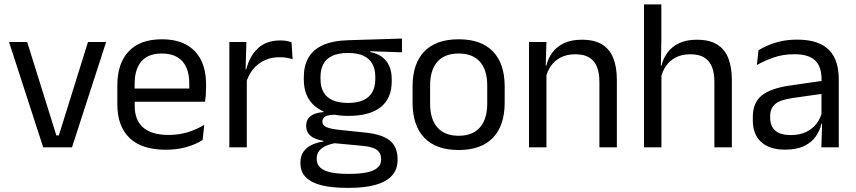

<svg xmlns="http://www.w3.org/2000/svg" viewBox="-20 -683 3966 890"><path d="M252.8 -55.4 387.8 -488.2H471.9L313.7 0H180.3L21.9 -488.2H106L241.2 -55.4Z M748.6 11.1Q637.1 11.1 580.5 -43.4Q523.9 -97.8 523.9 -199.7V-286.6Q523.9 -389.4 576.6 -445.1Q629.2 -500.9 730 -500.9Q797.9 -500.9 843.6 -475.7Q889.2 -450.4 912.2 -403.9Q935.1 -357.4 935.1 -293V-274.8Q935.1 -259.1 933.9 -243Q932.7 -226.9 930.5 -211.4H856.2Q857 -235.6 857.2 -257.1Q857.4 -278.6 857.4 -296.4Q857.4 -341 843.1 -371.8Q828.9 -402.6 800.7 -418.8Q772.4 -435 730 -435Q666.9 -435 635.5 -398.5Q604.1 -362.1 604.1 -294.1V-247.4L604.5 -237.5V-190.8Q604.5 -160.4 613.5 -135.9Q622.5 -111.3 641.6 -93.8Q660.8 -76.2 690.5 -66.8Q720.3 -57.5 761.7 -57.5Q808.8 -57.5 849.8 -70Q890.8 -82.6 926.9 -104.2L919.3 -34Q887.1 -13.5 843.9 -1.2Q800.8 11.1 748.6 11.1ZM566.6 -211.4V-272.7H913.4V-211.4Z M1120.2 -298.3 1101.7 -360.9 1121.7 -361.9Q1137.4 -424 1176.4 -459.8Q1215.4 -495.6 1279.9 -495.6Q1296.2 -495.6 1308.9 -493.1Q1321.6 -490.6 1331.4 -487.2L1336.4 -408.3Q1324.2 -412.7 1308.8 -415.2Q1293.4 -417.7 1275.2 -417.7Q1220 -417.7 1179.2 -387.1Q1138.5 -356.6 1120.2 -298.3ZM1043.1 0V-488.2H1122L1118 -344L1124 -338V0Z M1594.7 -145.8Q1495 -145.8 1441.6 -189.3Q1388.3 -232.8 1388.3 -314.2V-326.3Q1388.3 -376.9 1409 -414.4Q1429.8 -451.9 1475.3 -473.2Q1520.9 -494.5 1594.6 -496.6L1843.3 -504.3V-440.5L1696.3 -445.6L1696.2 -441.8Q1730.7 -434.8 1752.5 -417.8Q1774.4 -400.9 1785.1 -375.3Q1795.8 -349.8 1795.8 -315.9V-305.2Q1795.8 -227.3 1744.9 -186.6Q1693.9 -145.8 1594.7 -145.8ZM1591.1 122.9H1602.7Q1647.7 122.9 1679.8 116.3Q1711.8 109.7 1729.3 95.1Q1746.8 80.6 1746.8 56.3V54.7Q1746.8 26.5 1726.7 11.7Q1706.6 -3.1 1657.7 -7.3L1519.6 -20.1L1542.4 -21Q1514.5 -16.8 1493.2 -7.9Q1472 0.9 1460 15.6Q1448 30.3 1448 52.4V53.5Q1448 79.2 1465.4 94.6Q1482.8 109.9 1514.9 116.4Q1547.1 122.9 1591.1 122.9ZM1586.4 187.7Q1520.7 187.7 1472.7 176.4Q1424.8 165 1398.7 139.7Q1372.6 114.4 1372.6 72.2V70.2Q1372.6 40.2 1386.8 20.1Q1401 0.1 1425.4 -11.5Q1449.7 -23.2 1479.4 -27L1479.1 -30.2Q1438 -37.1 1418.6 -54.2Q1399.1 -71.3 1399.1 -99V-99.5Q1399.1 -118.3 1407.7 -131.8Q1416.3 -145.3 1434.2 -153.3Q1452.1 -161.3 1479.5 -163.3V-173.3L1572.3 -150L1534.6 -151.2Q1500.4 -150.7 1487.4 -142.7Q1474.3 -134.8 1474.3 -119.7V-119.2Q1474.3 -102.4 1492.8 -93.9Q1511.3 -85.4 1556.1 -80.7L1674.3 -68.4Q1752 -60.3 1787.5 -31.1Q1823 -1.9 1823 55.2V57.6Q1823 103.2 1796 132Q1769.1 160.8 1719.4 174.2Q1669.8 187.7 1601.1 187.7ZM1593.6 -205.9Q1635.3 -205.9 1663.2 -218.3Q1691.2 -230.7 1705.4 -255.4Q1719.6 -280.1 1719.6 -315.8V-328Q1719.6 -363.2 1705.7 -387.5Q1691.8 -411.9 1664.4 -424.6Q1637 -437.4 1595.6 -437.4H1592.6Q1547.5 -437.4 1519.4 -423.7Q1491.2 -410 1478.4 -385.3Q1465.7 -360.6 1465.7 -327.4V-316.1Q1465.7 -280.2 1479.8 -255.5Q1493.9 -230.8 1522.4 -218.3Q1550.8 -205.9 1593.6 -205.9Z M2106.1 12.3Q2001.2 12.3 1946.8 -44.5Q1892.4 -101.2 1892.4 -207.7V-281.9Q1892.4 -388 1946.9 -444.5Q2001.3 -500.9 2106.1 -500.9Q2210.9 -500.9 2265.1 -444.5Q2319.4 -388 2319.4 -281.9V-207.7Q2319.4 -101.2 2265.1 -44.5Q2210.9 12.3 2106.1 12.3ZM2106.1 -53.7Q2170.8 -53.7 2204.6 -92.2Q2238.5 -130.7 2238.5 -203V-286.6Q2238.5 -358.5 2204.7 -396.7Q2170.9 -435 2106.1 -435Q2041.3 -435 2007.5 -396.7Q1973.7 -358.5 1973.7 -286.6V-203Q1973.7 -130.7 2007.5 -92.2Q2041.3 -53.7 2106.1 -53.7Z M2758.5 0V-303.7Q2758.5 -343 2747.7 -371.5Q2737 -399.9 2712.7 -415.7Q2688.3 -431.4 2646.6 -431.4Q2608.1 -431.4 2579.8 -417Q2551.5 -402.5 2534 -377.8Q2516.5 -353 2509.5 -321.5L2495 -378.9H2512.7Q2520.3 -412.1 2540.3 -439.3Q2560.3 -466.5 2594.1 -482.7Q2627.9 -498.9 2677 -498.9Q2735.2 -498.9 2770.7 -477.1Q2806.3 -455.2 2822.8 -413.8Q2839.4 -372.3 2839.4 -312.6V0ZM2432.1 0V-488.2H2513L2509.4 -371.1L2513 -366.3V0Z M3291.5 0V-303.7Q3291.5 -343 3280.7 -371.5Q3270 -399.9 3245.7 -415.7Q3221.3 -431.4 3179.6 -431.4Q3141 -431.4 3112.9 -417Q3084.9 -402.5 3067.6 -377.8Q3050.3 -353.1 3043.3 -321.6L3025.6 -378.9H3046.4Q3054.1 -412.1 3074.1 -439.3Q3094.1 -466.5 3127.8 -482.7Q3161.5 -498.9 3210 -498.9Q3268.2 -498.9 3303.7 -477.1Q3339.3 -455.2 3355.8 -413.8Q3372.4 -372.3 3372.4 -312.6V0ZM2965.1 0V-662.5H3045.6V-503.7L3043.2 -363.3L3046 -357.1V0Z M3787.4 0 3791 -118.6 3787.9 -131.1V-286.5L3788.3 -314.9Q3788.3 -374.3 3758.2 -403Q3728 -431.7 3662.4 -431.7Q3610.2 -431.7 3566.4 -416.5Q3522.6 -401.3 3488.4 -381.5L3496 -450.4Q3515.1 -462 3541.4 -473.3Q3567.7 -484.7 3601.3 -492Q3634.9 -499.3 3675.3 -499.3Q3727.8 -499.3 3764.6 -486.6Q3801.4 -473.9 3824.2 -449.9Q3847 -425.8 3857.5 -392Q3868 -358.1 3868 -316.2V0ZM3619.4 10.7Q3546.9 10.7 3508.3 -24.6Q3469.6 -60 3469.6 -125.7V-140Q3469.6 -207.4 3511.3 -240.7Q3553 -274.1 3644.2 -286.9L3798.5 -309.2L3802.9 -249.8L3654 -228.6Q3598.2 -220.7 3574.2 -201.4Q3550.1 -182 3550.1 -144.5V-136.6Q3550.1 -97.9 3573.9 -77.4Q3597.7 -56.8 3645.1 -56.8Q3686.9 -56.8 3716.9 -71.4Q3746.9 -86 3765.4 -110.5Q3784 -135.1 3790.5 -165.2L3803.2 -109.8H3787.7Q3780.6 -77.8 3761.3 -50.3Q3742.1 -22.8 3707.5 -6.1Q3672.9 10.7 3619.4 10.7Z"/></svg>

Font: Anek Bangla Medium
Style: Regular
Weight: 500
Designer: Sulekha Rajkumar (Bangla), Yesha Goshar (Latin)
Foundry: Ek Type
Version: Version 1.003